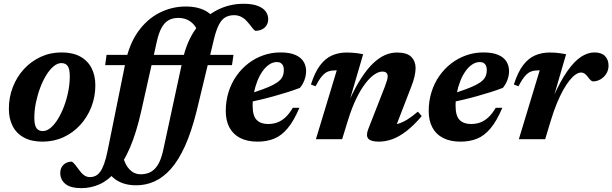

<svg xmlns="http://www.w3.org/2000/svg" viewBox="-20 -738 3246 1018"><path d="M306.5 -460Q365.5 -460 405.2 -438.2Q445 -416.5 465.2 -377.2Q485.5 -338 485.5 -286Q485.5 -224.5 464.2 -170.5Q443 -116.5 405.2 -75.2Q367.5 -34 316.5 -10.5Q265.5 13 205.5 13Q146.5 13 106.8 -8.8Q67 -30.5 47 -69.8Q27 -109 27 -161Q27 -222 48 -276.2Q69 -330.5 107 -371.8Q145 -413 195.8 -436.5Q246.5 -460 306.5 -460ZM207 -43Q228 -43 248.8 -60.5Q269.5 -78 287.8 -108Q306 -138 320 -175.5Q334 -213 342 -253.8Q350 -294.5 350 -333.5Q350 -372 339 -387.8Q328 -403.5 305.5 -403.5Q284.5 -403.5 263.8 -386Q243 -368.5 224.8 -338.8Q206.5 -309 192.5 -271.2Q178.5 -233.5 170.2 -192.8Q162 -152 162 -113.5Q162 -75 173.2 -59Q184.5 -43 207 -43Z M1218 -447 1210 -392.5H537.5L545 -447ZM645 -405.5Q665 -504.5 712.5 -570.8Q760 -637 825.5 -670.2Q891 -703.5 964.5 -703.5Q1002 -703.5 1030.8 -695.8Q1059.5 -688 1080 -674.5Q1100.5 -661 1112 -644L1032 -565.5Q1022 -591 1006.8 -608.2Q991.5 -625.5 971.2 -634.2Q951 -643 925.5 -643Q896 -643 874.2 -631Q852.5 -619 837 -591.2Q821.5 -563.5 811 -515.5L729 -149.5Q703 -34 669.2 44.5Q635.5 123 595 170.5Q554.5 218 508.5 238.8Q462.5 259.5 412 259.5Q353.5 259.5 326.5 237Q299.5 214.5 299.5 179Q299.5 152 316.8 135.5Q334 119 361.5 119Q369.5 124.5 378.8 136Q388 147.5 402.5 167Q417 186.5 430 193.8Q443 201 456 201Q472 201 485.8 194.8Q499.5 188.5 511 173Q522.5 157.5 532.2 130.2Q542 103 550.5 61.5ZM948.5 -420Q970 -518.5 1018 -585Q1066 -651.5 1131.5 -684.8Q1197 -718 1271 -718Q1316.5 -718 1345.5 -707.2Q1374.5 -696.5 1388.2 -678Q1402 -659.5 1402 -636.5Q1402 -608.5 1383 -591.5Q1364 -574.5 1333.5 -574.5Q1326 -579 1316.2 -592.2Q1306.5 -605.5 1291.5 -622.5Q1277 -639.5 1259.5 -648.5Q1242 -657.5 1221.5 -657.5Q1194 -657.5 1174.2 -645.8Q1154.5 -634 1140.2 -606.2Q1126 -578.5 1114.5 -530.5L1022.5 -149Q995 -39 960.8 36.5Q926.5 112 885.8 157.8Q845 203.5 799 224Q753 244.5 702 244.5Q662.5 244.5 631.5 233.5Q600.5 222.5 579.5 203.5Q558.5 184.5 548.5 160.5L631.5 90.5Q643.5 137 667.8 161.5Q692 186 726 186Q747.5 186 766 179.5Q784.5 173 799.8 158Q815 143 826.5 117.8Q838 92.5 846 55Z M1447.5 -409Q1427 -409 1407.8 -396.2Q1388.5 -383.5 1372.5 -361Q1356.5 -338.5 1344.8 -309Q1333 -279.5 1326.2 -245.8Q1319.5 -212 1319.5 -177Q1319.5 -124 1340.8 -102.2Q1362 -80.5 1401 -80.5Q1427.5 -80.5 1449.8 -88.5Q1472 -96.5 1492.5 -115Q1513 -133.5 1532.5 -166.5H1567.5Q1538 -97 1505.2 -57.8Q1472.5 -18.5 1433.5 -2.8Q1394.5 13 1345.5 13Q1291.5 13 1253.8 -6.2Q1216 -25.5 1196.5 -62Q1177 -98.5 1177 -149.5Q1177 -202.5 1191.8 -249.8Q1206.5 -297 1233.5 -335.5Q1260.5 -374 1297 -402Q1333.5 -430 1376.8 -445Q1420 -460 1467 -460Q1516 -460 1546 -446.8Q1576 -433.5 1589.5 -411.2Q1603 -389 1603 -361Q1603 -337.5 1594.2 -313.8Q1585.5 -290 1570 -272Q1538.5 -260 1503.5 -249Q1468.5 -238 1431.8 -227.8Q1395 -217.5 1358 -208.8Q1321 -200 1285 -192.5L1287 -236.5Q1338 -251.5 1373 -264.5Q1408 -277.5 1430.2 -289.2Q1452.5 -301 1464.2 -313Q1476 -325 1480.5 -338.2Q1485 -351.5 1485 -367Q1485 -380.5 1480.8 -389.8Q1476.5 -399 1468.5 -404Q1460.5 -409 1447.5 -409Z M1653 -280.5 1628.5 -290Q1649.5 -355.5 1677.5 -392.2Q1705.5 -429 1740.8 -444.2Q1776 -459.5 1818 -459.5Q1834.5 -459.5 1848 -458.5Q1861.5 -457.5 1875.2 -455.8Q1889 -454 1905.5 -450.5L1832.5 -201L1833 -207.5Q1864.5 -276.5 1895.8 -324.5Q1927 -372.5 1958.2 -402.2Q1989.5 -432 2021 -445.8Q2052.5 -459.5 2085 -459.5Q2138 -459.5 2160.8 -436.2Q2183.5 -413 2183.5 -377Q2183.5 -358 2178 -333.2Q2172.5 -308.5 2160 -277L2067.5 -37.5L2046 -75.5Q2070 -75.5 2093 -82.5Q2116 -89.5 2141 -105.2Q2166 -121 2195.5 -146L2216 -122.5Q2174.5 -73.5 2135.8 -43.5Q2097 -13.5 2060.8 -0.2Q2024.5 13 1989 13Q1946.5 13 1932.8 -2.8Q1919 -18.5 1932.5 -53.5L2020.5 -278.5Q2028.5 -300 2032 -312.2Q2035.5 -324.5 2035.5 -333.5Q2035.5 -344.5 2029 -351.5Q2022.5 -358.5 2007 -358.5Q1987.5 -358.5 1964.2 -342.5Q1941 -326.5 1916.5 -294.5Q1892 -262.5 1868.5 -214Q1845 -165.5 1825 -100.5L1794 0H1655L1765.5 -365Q1764 -365 1762.2 -365Q1760.5 -365 1758.5 -365Q1737 -365 1720.2 -359Q1703.5 -353 1687.8 -335Q1672 -317 1653 -280.5Z M2523.5 -409Q2503 -409 2483.8 -396.2Q2464.5 -383.5 2448.5 -361Q2432.5 -338.5 2420.8 -309Q2409 -279.5 2402.2 -245.8Q2395.5 -212 2395.5 -177Q2395.5 -124 2416.8 -102.2Q2438 -80.5 2477 -80.5Q2503.5 -80.5 2525.8 -88.5Q2548 -96.5 2568.5 -115Q2589 -133.5 2608.5 -166.5H2643.5Q2614 -97 2581.2 -57.8Q2548.5 -18.5 2509.5 -2.8Q2470.5 13 2421.5 13Q2367.5 13 2329.8 -6.2Q2292 -25.5 2272.5 -62Q2253 -98.5 2253 -149.5Q2253 -202.5 2267.8 -249.8Q2282.5 -297 2309.5 -335.5Q2336.5 -374 2373 -402Q2409.5 -430 2452.8 -445Q2496 -460 2543 -460Q2592 -460 2622 -446.8Q2652 -433.5 2665.5 -411.2Q2679 -389 2679 -361Q2679 -337.5 2670.2 -313.8Q2661.5 -290 2646 -272Q2614.5 -260 2579.5 -249Q2544.5 -238 2507.8 -227.8Q2471 -217.5 2434 -208.8Q2397 -200 2361 -192.5L2363 -236.5Q2414 -251.5 2449 -264.5Q2484 -277.5 2506.2 -289.2Q2528.5 -301 2540.2 -313Q2552 -325 2556.5 -338.2Q2561 -351.5 2561 -367Q2561 -380.5 2556.8 -389.8Q2552.5 -399 2544.5 -404Q2536.5 -409 2523.5 -409Z M2841.5 -365Q2840 -365 2838.2 -365Q2836.5 -365 2834.5 -365Q2813 -365 2796.2 -359Q2779.5 -353 2763.8 -335Q2748 -317 2729 -280.5L2704.5 -290Q2725.5 -355.5 2753.5 -392.2Q2781.5 -429 2816.8 -444.2Q2852 -459.5 2894 -459.5Q2911 -459.5 2924.8 -458.5Q2938.5 -457.5 2952 -455.5Q2965.5 -453.5 2981.5 -450.5L2912 -211L2911 -218.5Q2950.5 -307.5 2987.8 -360.5Q3025 -413.5 3060.8 -436.8Q3096.5 -460 3131.5 -460Q3169 -460 3187.8 -440.8Q3206.5 -421.5 3206.5 -390Q3206.5 -366.5 3194.8 -347.5Q3183 -328.5 3164.2 -317.5Q3145.5 -306.5 3124.5 -306.5Q3118.5 -306.5 3112 -312.5Q3105.5 -318.5 3097 -330Q3088 -342 3079.5 -347.8Q3071 -353.5 3061 -353.5Q3048 -353.5 3032.2 -343Q3016.5 -332.5 3000 -312Q2983.5 -291.5 2966.2 -260.8Q2949 -230 2932.5 -190Q2916 -150 2901 -100.5L2870.5 0H2731Z"/></svg>

Font: Newsreader 16pt 16pt
Style: Bold Italic
Weight: 700
Italic angle: -17°
Version: Version 1.003